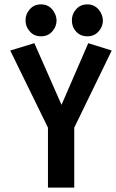

<svg xmlns="http://www.w3.org/2000/svg" viewBox="-20 -850 526 870"><path d="M316.4 0H197.3V-271.5L26.4 -621.1L135.7 -654.3L258.8 -375L379.9 -654.3L486.3 -621.1L316.4 -271.5ZM305.7 -757.8Q305.7 -785.2 322.3 -804.7Q341.8 -830.1 376 -830.1Q408.2 -830.1 428.7 -804.7Q445.3 -783.2 446.3 -757.8Q446.3 -730.5 428.7 -710Q409.2 -685.5 376 -685.5Q341.8 -685.5 322.3 -710Q305.7 -729.5 305.7 -757.8ZM95.7 -757.8Q95.7 -785.2 112.3 -804.7Q131.8 -830.1 166 -830.1Q199.2 -830.1 218.8 -804.7Q235.4 -783.2 236.3 -757.8Q236.3 -730.5 218.8 -710Q199.2 -685.5 166 -685.5Q131.8 -685.5 113.3 -710Q95.7 -729.5 95.7 -757.8Z"/></svg>

Font: Puritan
Style: Bold
Weight: 700
Version: 2.1